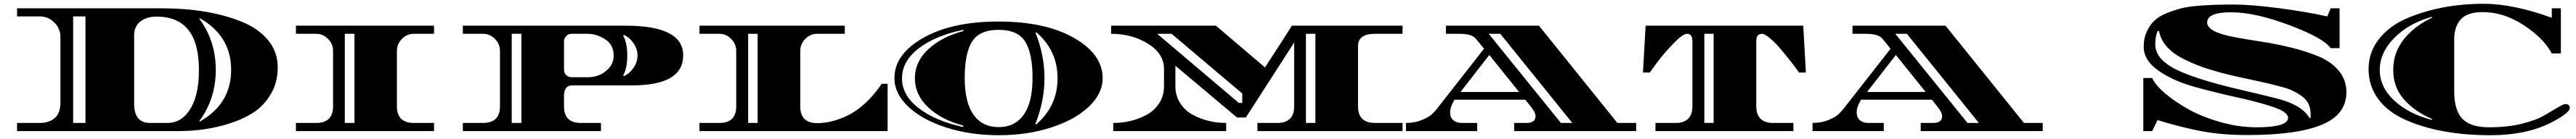

<svg xmlns="http://www.w3.org/2000/svg" viewBox="-20 -694 13597 736"><path d="M70 -650H833Q1079 -650 1253 -580Q1342 -545 1394 -482.5Q1446 -420 1446 -338.5Q1446 -257 1409 -195Q1372 -133 1316.5 -97.5Q1261 -62 1188 -39Q1063 0 925 0H70V-43H190Q239 -43 269 -69Q299 -95 299 -152V-498Q299 -542 267 -574.5Q235 -607 190 -607H70ZM431 -43V-607H366V-43ZM772 -43H863Q922 -43 961 -86Q1030 -161 1030 -324Q1030 -606 807 -606Q752 -606 720 -579.5Q688 -553 688 -508V-145Q688 -43 772 -43ZM1034 -598 1032 -595Q1119 -477 1119 -324Q1119 -171 1032 -53L1034 -50Q1200 -144 1200 -324Q1200 -504 1034 -598Z M2075 -425V-131Q2075 -43 2165 -43H2271V0H1542V-43H1648Q1738 -43 1738 -131V-425Q1738 -461 1711.5 -488Q1685 -515 1648 -515H1542V-558H2271V-515H2165Q2128 -515 2101.5 -488Q2075 -461 2075 -425ZM1851 -43V-515H1800V-43Z M2423 -558H3283Q3586 -558 3586 -401Q3586 -242 3317 -242H3001Q2957 -242 2957 -186V-131Q2957 -43 3046 -43H3152V0H2423V-43H2529Q2619 -43 2619 -131V-425Q2619 -461 2592.5 -488Q2566 -515 2529 -515H2423ZM2681 -43H2732V-515H2681ZM2997 -285H3083Q3150 -285 3194 -333Q3219 -361 3219 -400Q3219 -458 3173.5 -486.5Q3128 -515 3083 -515H2997Q2980 -515 2968.5 -503Q2957 -491 2957 -474V-325Q2957 -308 2968.5 -296.5Q2980 -285 2997 -285ZM3273 -509 3269 -506Q3291 -467 3291 -400Q3291 -333 3269 -294L3273 -291Q3303 -304 3324 -335Q3345 -366 3345 -400Q3345 -434 3324 -465Q3303 -496 3273 -509Z M4204 -425V-131Q4204 -42 4294 -42Q4367 -42 4449 -80Q4550 -128 4634 -250H4665V0H3672V-43H3777Q3866 -43 3866 -131V-425Q3866 -461 3839.5 -488Q3813 -515 3777 -515H3672V-558H4439V-515H4294Q4257 -515 4230.5 -488Q4204 -461 4204 -425ZM3929 -43H3979V-515H3929Z M5800 -280Q5800 -198 5726.5 -128.5Q5653 -59 5527 -18.5Q5401 22 5251.5 22Q5102 22 4975.5 -18.5Q4849 -59 4775 -128.5Q4701 -198 4701 -280Q4701 -407 4853 -493.5Q5005 -580 5251 -580Q5497 -580 5648.5 -493.5Q5800 -407 5800 -280ZM5391 -474Q5352 -536 5251 -536Q5150 -536 5111 -474Q5072 -412 5072 -282Q5072 -152 5118.5 -86.5Q5165 -21 5251 -21Q5337 -21 5383.5 -86.5Q5430 -152 5430 -282Q5430 -412 5391 -474ZM5066 -530 5064 -536Q4918 -506 4829.5 -438Q4741 -370 4741 -279.5Q4741 -189 4829.5 -121Q4918 -53 5063 -22L5065 -29Q4950 -59 4879.5 -125.5Q4809 -192 4809 -279.5Q4809 -367 4879.5 -433Q4950 -499 5066 -530ZM5446 -520Q5493 -402 5493 -280Q5493 -158 5445 -38L5449 -35Q5562 -132 5562 -279.5Q5562 -427 5450 -523Z M6873 -515V-43H6923V-515ZM6657 -337Q6766 -505 6799 -558H7383V-515H7238Q7148 -515 7148 -450V-131Q7148 -43 7238 -43H7383V0H6617V-43H6721Q6811 -43 6811 -131V-469L6556 -72H6509L6184 -346V-238Q6184 -187 6209.5 -147.5Q6235 -108 6276 -86Q6356 -43 6452 -43V0H5856V-43Q5952 -43 6032 -86Q6073 -108 6098.5 -147.5Q6124 -187 6124 -238V-328Q6124 -410 6039.5 -462.5Q5955 -515 5845 -515V-558H6398ZM6537 -149V-199Q6205 -480 6164 -515H6088Q6155 -458 6519 -149Z M8616 -43V0H7972V-43H8038Q8059 -43 8072 -51.5Q8085 -60 8085 -79Q8085 -98 8062 -127L8031 -166H7657Q7634 -127 7634 -99.5Q7634 -72 7651 -57.5Q7668 -43 7695 -43H7777V0H7401V-43Q7449 -43 7488.5 -60Q7528 -77 7543 -94L7559 -111L7813 -436L7785 -471Q7771 -488 7763 -496Q7740 -515 7682 -515H7612V-558H8103L8517 -43ZM7838 -515 8219 -43H8279L7899 -515ZM7841 -403 7689 -207H7998Z M9280 -515Q9250 -515 9250 -476V-132Q9250 -43 9340 -43H9446V0H8718V-43H8824Q8913 -43 8913 -132V-476Q8913 -515 8885 -515Q8862 -515 8812.5 -463.5Q8763 -412 8725 -361L8688 -310H8652L8666 -558H9498L9512 -310H9476Q9470 -318 9460 -332Q9450 -346 9422 -381.5Q9394 -417 9370.5 -444Q9347 -471 9320.5 -493Q9294 -515 9280 -515ZM9025 -43V-515H8976V-43Z M10762 -43V0H10118V-43H10184Q10205 -43 10218 -51.5Q10231 -60 10231 -79Q10231 -98 10208 -127L10177 -166H9803Q9780 -127 9780 -99.5Q9780 -72 9797 -57.5Q9814 -43 9841 -43H9923V0H9547V-43Q9595 -43 9634.5 -60Q9674 -77 9689 -94L9705 -111L9959 -436L9931 -471Q9917 -488 9909 -496Q9886 -515 9828 -515H9758V-558H10249L10663 -43ZM9984 -515 10365 -43H10425L10045 -515ZM9987 -403 9835 -207H10144Z M11295 -447Q11295 -492 11312 -528Q11329 -564 11354 -587Q11379 -610 11421.5 -626.5Q11464 -643 11500 -651.5Q11536 -660 11591 -664Q11672 -670 11768 -670Q11864 -670 12011 -650.5Q12158 -631 12264 -607L12282 -650H12329V-439H12282Q12244 -493 12063.5 -561Q11883 -629 11756.5 -629Q11630 -629 11630 -575Q11630 -524 11776 -497Q11841 -485 11919 -473Q11997 -461 12075.5 -441.5Q12154 -422 12219 -395Q12284 -368 12324.5 -319.5Q12365 -271 12365 -206Q12365 -87 12234 -33Q12103 21 11843 21Q11712 21 11607.5 2Q11503 -17 11368 -58L11340 0H11293V-281H11340Q11356 -244 11408 -199.5Q11460 -155 11533 -114.5Q11606 -74 11702 -47Q11798 -20 11890 -20Q12057 -20 12057 -70Q12057 -101 11978.5 -127.5Q11900 -154 11788 -178.5Q11676 -203 11564 -234Q11452 -265 11373.5 -319.5Q11295 -374 11295 -447ZM12176 -92Q12176 -150 12132 -183Q12086 -217 12032.5 -231.5Q11979 -246 11947 -253.5Q11915 -261 11862.5 -272Q11810 -283 11752.5 -296.5Q11695 -310 11636 -328.5Q11577 -347 11517 -376Q11394 -434 11376 -529L11369 -530Q11356 -501 11356 -460Q11356 -391 11439 -341Q11537 -281 11818 -216Q11880 -201 11915 -193Q11950 -185 11990.5 -174.5Q12031 -164 12054.5 -155Q12078 -146 12102 -133Q12144 -110 12172 -68L12176 -69Z M13126 22Q12858 22 12676 -60Q12585 -100 12533.5 -169Q12482 -238 12482 -328Q12482 -418 12537 -487.5Q12592 -557 12682 -596Q12864 -674 13090 -674Q13245 -674 13449 -600V-650H13497V-411H13449Q13406 -492 13300.5 -561Q13195 -630 13085 -630Q13003 -630 12968.5 -591.5Q12934 -553 12934 -485V-211Q12934 -109 12977.5 -64.5Q13021 -20 13118.5 -20Q13216 -20 13291.5 -39Q13367 -58 13407 -81.5Q13447 -105 13479 -124Q13511 -143 13520 -143Q13544 -143 13544 -123Q13544 -95 13440 -42Q13310 22 13126 22ZM12817 -600 12816 -605Q12694 -571 12617.5 -493Q12541 -415 12541 -324Q12541 -233 12617 -162Q12693 -91 12816 -59L12817 -64Q12726 -103 12669 -167.5Q12612 -232 12612 -324Q12612 -416 12669 -487Q12726 -558 12817 -600Z"/></svg>

Font: Diplomata SC
Style: Regular
Weight: 400
Width: 7
Designer: Eduardo Rodriguez Tunni
Foundry: Eduardo Rodriguez Tunni
Version: Version 1.001